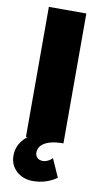

<svg xmlns="http://www.w3.org/2000/svg" viewBox="-101 -747 557 1019"><g transform="rotate(10 177.5 -237.5)"><path d="M76.5 0V-700H278.5V0ZM153.5 225Q99 225 63.8 192.5Q28.5 160 28.5 109.5Q28.5 62.5 58.5 26Q88.5 -10.5 142.8 -32.8Q197 -55 269 -58L278.5 0Q233.5 0 204 9.2Q174.5 18.5 160 34.8Q145.5 51 145.5 72.5Q145.5 90 156.8 100.5Q168 111 186.5 111Q200 111 213.5 104.5Q227 98 237.5 87L281 185Q253.5 204.5 220.8 214.8Q188 225 153.5 225Z"/></g></svg>

Font: Geologica Cursive Black
Style: Regular
Weight: 900
Designer: Sindre Bremnes, Frode Helland
Foundry: Monokrom Skriftforlag AS
Version: Version 1.010;gftools[0.9.28]